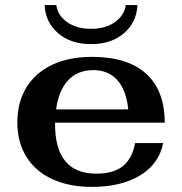

<svg xmlns="http://www.w3.org/2000/svg" viewBox="-20 -723 712 753"><path d="M510 -162H620Q603 -79 528.5 -34.5Q454 10 341 10Q251 10 185 -20.5Q119 -51 83.5 -108Q48 -165 48 -243Q48 -322 83.5 -380Q119 -438 185 -469Q251 -500 341 -500Q480 -500 553 -434Q626 -368 626 -242H196V-236Q196 -42 358 -42Q426 -42 462.5 -72Q499 -102 510 -162ZM200 -294H483Q475 -370 440 -409Q405 -448 346 -448Q284 -448 247 -408Q210 -368 200 -294ZM155 -703H201Q206 -663 243 -636.5Q280 -610 337 -610Q394 -610 431 -636.5Q468 -663 473 -703H519Q516 -636 466.5 -593Q417 -550 337 -550Q257 -550 207.5 -593Q158 -636 155 -703Z"/></svg>

Font: Fahkwang
Style: Bold
Weight: 700
Designer: Suppakit Chalermlarp | Katatrad Co.,Ltd.
Foundry: Cadson Demak Co.,Ltd.
Version: Version 1.000; ttfautohint (v1.6)